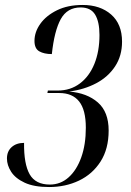

<svg xmlns="http://www.w3.org/2000/svg" viewBox="-20 -744 529 774"><path d="M178 10Q117 10 79.5 -7.5Q42 -25 25 -51.5Q8 -78 8 -105Q8 -134 27 -151Q46 -168 77 -168Q76 -83 99.5 -41.5Q123 0 181 0Q224 0 256.5 -29Q289 -58 307.5 -109.5Q326 -161 326 -229Q326 -301 299 -335Q272 -369 219 -369H171L173 -379H213Q264 -379 302 -407.5Q340 -436 360.5 -486.5Q381 -537 381 -603Q381 -656 363.5 -685Q346 -714 305 -714Q251 -714 225 -667Q199 -620 189 -526Q158 -526 138.5 -537Q119 -548 119 -579Q119 -615 142.5 -648Q166 -681 209.5 -702.5Q253 -724 313 -724Q384 -724 428 -685.5Q472 -647 472 -576Q472 -519 444 -476.5Q416 -434 368 -408.5Q320 -383 259 -375Q331 -369 374.5 -331Q418 -293 418 -218Q418 -144 385.5 -93Q353 -42 298.5 -16Q244 10 178 10Z"/></svg>

Font: Noto Serif Display Condensed
Style: Italic
Weight: 400
Width: 3
Italic angle: -12°
Designer: Monotype Design Team
Foundry: Monotype Imaging Inc.
Version: Version 2.009